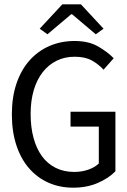

<svg xmlns="http://www.w3.org/2000/svg" viewBox="-20 -858 590 890"><path d="M307 -271H438V-100Q419 -82 389 -71.5Q359 -61 324 -61Q276 -61 238 -80Q200 -99 174.5 -134Q149 -169 135.5 -218.5Q122 -268 122 -330Q122 -391 136.5 -440Q151 -489 178 -523.5Q205 -558 242.5 -576.5Q280 -595 326 -595Q374 -595 405 -578Q436 -561 460 -535L507 -588Q479 -617 435 -642.5Q391 -668 326 -668Q262 -668 208.5 -644.5Q155 -621 116.5 -577.5Q78 -534 56.5 -471Q35 -408 35 -328Q35 -248 56 -184.5Q77 -121 115 -77.5Q153 -34 205 -11Q257 12 319 12Q383 12 433.5 -10Q484 -32 515 -64V-340H307ZM164 -725 200 -699 310 -792H314L424 -699L460 -725L355 -838H269Z"/></svg>

Font: Codetta
Style: Regular
Weight: 400
Italic angle: -11°
Designer: Ulrich Proeller
Foundry: PROSA GmbH
Version: Version 2.00;September 29, 2018;FontCreator 11.5.0.2427 64-b